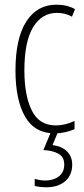

<svg xmlns="http://www.w3.org/2000/svg" viewBox="-20 -559 360 819"><path d="M214 10Q128 10 87 -61.5Q46 -133 46 -258Q46 -395 92 -467Q138 -539 221 -539Q266 -539 300 -520L287 -488Q258 -504 223 -504Q158 -504 121 -442.5Q84 -381 84 -259Q84 -152 115.5 -88Q147 -24 218 -24Q257 -24 298 -43V-8Q280 0 257.5 5Q235 10 214 10ZM288 143Q288 188 258 214Q228 240 176 240Q166 240 152.5 238.5Q139 237 128 234V204Q152 211 174 211Q208 211 231 193.5Q254 176 254 143Q254 110 229 96.5Q204 83 165 81L199 0H229L204 60Q245 65 266.5 87.5Q288 110 288 143Z"/></svg>

Font: Noto Sans Lao ExtraCondensed ExtraLight
Style: Regular
Weight: 200
Width: 2
Designer: Monotype Design Team
Foundry: Monotype Imaging Inc.
Version: Version 2.003; ttfautohint (v1.8.4.7-5d5b)